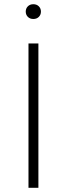

<svg xmlns="http://www.w3.org/2000/svg" viewBox="-20 -890 317 910"><path d="M162 0H115V-684H162ZM174 -835Q174 -820 164 -810Q154 -800 138 -800Q122 -800 112 -810Q102 -820 102 -835Q102 -850 112 -860Q122 -870 138 -870Q154 -870 164 -860Q174 -850 174 -835Z"/></svg>

Font: FiraGO ExtraLight
Style: Regular
Weight: 200
Designer: bBox Type
Foundry: bBox Type GmbH
Version: Version 1.001